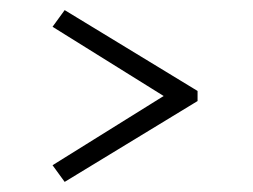

<svg xmlns="http://www.w3.org/2000/svg" viewBox="-20 -500 500 380"><path d="M108 -480 371 -320V-300L108 -140L84 -173L328 -325V-295L84 -447Z"/></svg>

Font: Kalnia Glaze Thin Medium
Style: Regular
Weight: 500
Version: Version 1.110